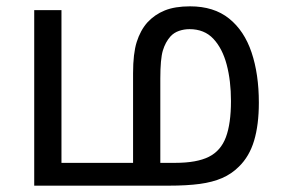

<svg xmlns="http://www.w3.org/2000/svg" viewBox="-20 -586 898 606"><path d="M580 -566Q655 -566 703 -527.5Q751 -489 774 -420.5Q797 -352 797 -262Q797 -192 782 -142Q767 -92 734 -60Q711 -37 681 -24Q651 -11 610.5 -5.5Q570 0 512 0H88V-554H174V-72H400V-355Q400 -417 411.5 -453.5Q423 -490 445 -515Q468 -540 500 -553Q532 -566 580 -566ZM578 -494Q561 -494 545 -488.5Q529 -483 518 -471Q502 -453 494 -426.5Q486 -400 486 -338V-72H533Q601 -72 639 -91Q677 -110 693 -153Q709 -196 709 -267Q709 -331 695.5 -382Q682 -433 653.5 -463.5Q625 -494 578 -494Z"/></svg>

Font: tamil15
Style: Book
Weight: 400
Designer: Jelle Bosma - Monotype Design Team
Foundry: Monotype Imaging Inc.
Version: Version 2.003